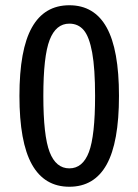

<svg xmlns="http://www.w3.org/2000/svg" viewBox="-20 -699 527 731"><path d="M433 -334Q433 -157 386 -72.5Q339 12 244 12Q149 12 101.5 -73Q54 -158 54 -334Q54 -510 101.5 -594.5Q149 -679 244 -679Q339 -679 386 -594.5Q433 -510 433 -334ZM145 -334Q145 -182 169 -120Q193 -58 244 -58Q295 -58 318.5 -120Q342 -182 342 -334Q342 -438 331 -498.5Q320 -559 299 -584Q278 -609 244 -609Q193 -609 169 -547Q145 -485 145 -334Z"/></svg>

Font: Fira Sans Extra Condensed
Style: Regular
Weight: 400
Width: 1
Designer: Carrois Corporate & Edenspiekermann AG
Foundry: Carrois Corporate GbR & Edenspiekermann AG
Version: Version 4.203